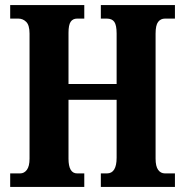

<svg xmlns="http://www.w3.org/2000/svg" viewBox="-20 -734 725 754"><path d="M20 0V-53H59Q75 -53 85.5 -67Q96 -81 96 -111V-602Q96 -635 83 -648Q70 -661 52 -661H20V-714H311V-661H283Q266 -661 257.5 -648.5Q249 -636 249 -605V-404H438V-602Q438 -635 429 -648Q420 -661 399 -661H376V-714H667V-661H628Q611 -661 601 -648Q591 -635 591 -602V-111Q591 -81 601 -67Q611 -53 628 -53H667V0H376V-53H400Q438 -53 438 -115V-342H249V-111Q249 -53 283 -53H311V0Z"/></svg>

Font: Noto Serif Tamil ExtraCondensed ExtraBold
Style: Italic
Weight: 800
Width: 2
Italic angle: -12°
Designer: Indian Type Foundry, Tom Grace, and the Monotype Design Team
Foundry: Monotype Imaging Inc.
Version: Version 2.003; ttfautohint (v1.8.4.7-5d5b)